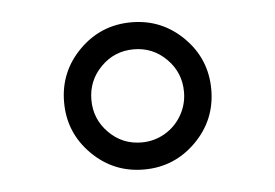

<svg xmlns="http://www.w3.org/2000/svg" viewBox="-33 -415 500 349"><g transform="rotate(-5 217.5 -240.5)"><path d="M217.3 -155.8Q240.2 -155.8 259.8 -167.2Q279.3 -178.7 290.5 -198.2Q301.8 -217.8 301.8 -240.7Q301.8 -275.9 277.1 -300.8Q252.4 -325.7 217.3 -325.7Q182.1 -325.7 157.5 -300.8Q132.8 -275.9 132.8 -240.7Q132.8 -205.6 157.5 -180.7Q182.1 -155.8 217.3 -155.8ZM122.3 -145.8Q83 -185.1 83 -240.7Q83 -296.4 122.3 -335.7Q161.6 -375 217.3 -375Q272.9 -375 312.3 -335.7Q351.6 -296.4 351.6 -240.7Q351.6 -185.1 312.3 -145.8Q272.9 -106.4 217.3 -106.4Q161.6 -106.4 122.3 -145.8Z"/></g></svg>

Font: Shabnam Thin FD
Style: Thin-FD
Weight: 100
Foundry: DejaVu fonts team - Redesigned by Saber Rastikerdar - Based on Vazir font
Version: Version 5.0.0